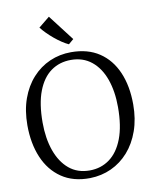

<svg xmlns="http://www.w3.org/2000/svg" viewBox="-104 -1061 922 1149"><g transform="rotate(-10 357.0 -486.0)"><path d="M350 11Q247 12.5 176.5 -35.8Q106 -84 70 -169.5Q34 -255 34 -365.5Q34 -454.5 59.5 -525.8Q85 -597 130.8 -647.5Q176.5 -698 237 -724.5Q297.5 -751 367 -751Q468 -751 537.5 -704.8Q607 -658.5 643.2 -574.8Q679.5 -491 679.5 -378.5Q679.5 -290.5 654.2 -219Q629 -147.5 584 -96.5Q539 -45.5 479.2 -18Q419.5 9.5 350 11ZM355 -34.5Q424 -34.5 476.2 -72.8Q528.5 -111 557.8 -187.5Q587 -264 587 -378.5Q587 -474.5 560.8 -548.2Q534.5 -622 483 -663.8Q431.5 -705.5 358 -705.5Q288.5 -705.5 236.5 -668.2Q184.5 -631 155.5 -555.5Q126.5 -480 126.5 -365.5Q126.5 -269 153 -194.2Q179.5 -119.5 230.2 -77Q281 -34.5 355 -34.5ZM362.5 -800Q345.5 -807.5 323.5 -822Q301.5 -836.5 279.2 -855Q257 -873.5 238 -892.8Q219 -912 206.5 -928.5L273.5 -983L394 -826L363.5 -800Z"/></g></svg>

Font: Merriweather 28pt Light
Style: Regular
Weight: 300
Version: Version 2.100